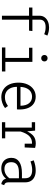

<svg xmlns="http://www.w3.org/2000/svg" viewBox="1130 -1936 816 3117"><g transform="rotate(90 1538.5 -377.0)"><path d="M557.4 -737.4 534.4 -685.6Q485.1 -709.2 419 -709.2Q360 -709.2 329.2 -685.4Q298.5 -661.5 298.5 -614.9V-494.4H483.6L476.9 -440H298.5V0H234.9V-440H101.5V-494.4H234.9V-610.8Q234.9 -657.9 260.3 -693.1Q285.6 -728.2 328.7 -746.7Q371.8 -765.1 423.1 -765.1Q461 -765.1 493.3 -758.2Q525.6 -751.3 557.4 -737.4Z M976.9 -690.3Q976.9 -667.2 962.3 -652.3Q947.7 -637.4 923.6 -637.4Q900.5 -637.4 886.2 -652.3Q871.8 -667.2 871.8 -690.3Q871.8 -711.8 886.4 -726.4Q901 -741 923.6 -741Q947.7 -741 962.3 -726.4Q976.9 -711.8 976.9 -690.3ZM754.9 -494.4H983.6V-55.4H1140V0H749.7V-55.4H920V-440H754.9Z M1389.2 -243.6Q1390.3 -178.5 1412.8 -134.6Q1435.4 -90.8 1472.6 -69.5Q1509.7 -48.2 1555.4 -48.2Q1596.4 -48.2 1629.5 -60Q1662.6 -71.8 1700.5 -97.9L1733.8 -50.3Q1696.9 -21.5 1650 -5.6Q1603.1 10.3 1557.9 10.3Q1484.6 10.3 1431 -24.4Q1377.4 -59 1349.2 -122.1Q1321 -185.1 1321 -268.7Q1321 -350.3 1349.5 -413.6Q1377.9 -476.9 1429.7 -512.6Q1481.5 -548.2 1548.2 -548.2Q1612.8 -548.2 1660 -516.7Q1707.2 -485.1 1732.1 -426.4Q1756.9 -367.7 1756.9 -287.7Q1756.9 -275.9 1755.4 -243.6ZM1390.3 -301H1696.4Q1694.4 -393.3 1654.9 -441Q1615.4 -488.7 1549.7 -488.7Q1505.1 -488.7 1470.5 -467.9Q1435.9 -447.2 1414.9 -405.1Q1393.8 -363.1 1390.3 -301Z M2380.5 -538.5 2373.3 -369.2H2311.8V-474.4L2312.8 -487.7Q2308.7 -488.2 2300 -488.2Q2234.4 -488.2 2189 -443.3Q2143.6 -398.5 2114.9 -303.6V-53.3H2225.6V0H1963.6V-53.3H2051.3V-484.6H1963.6V-538.5H2100L2111.8 -409.2Q2145.6 -479.5 2190.8 -514.4Q2235.9 -549.2 2307.7 -549.2Q2326.7 -549.2 2342.3 -546.7Q2357.9 -544.1 2380.5 -538.5Z M2939.5 -106.2Q2939.5 -74.4 2950.3 -58.7Q2961 -43.1 2985.6 -35.9L2968.2 10.8Q2935.4 5.6 2912.1 -13.1Q2888.7 -31.8 2879.5 -66.7Q2851.3 -29.2 2809 -9.5Q2766.7 10.3 2713.3 10.3Q2660.5 10.3 2621.8 -10Q2583.1 -30.3 2562.6 -67.7Q2542.1 -105.1 2542.1 -155.4Q2542.1 -237.4 2606.2 -281Q2670.3 -324.6 2791.8 -324.6H2873.3V-376.9Q2873.3 -437.4 2838.7 -464.1Q2804.1 -490.8 2738.5 -490.8Q2676.4 -490.8 2600.5 -463.6L2582.1 -515.9Q2628.7 -533.3 2668.7 -540.8Q2708.7 -548.2 2747.7 -548.2Q2809.7 -548.2 2852.8 -527.2Q2895.9 -506.2 2917.7 -468.2Q2939.5 -430.3 2939.5 -379ZM2873.3 -122.1V-275.9H2784.1Q2692.8 -275.9 2652.6 -244.1Q2612.3 -212.3 2612.3 -153.3Q2612.3 -96.9 2640.3 -68.7Q2668.2 -40.5 2725.6 -40.5Q2769.2 -40.5 2807.7 -62.1Q2846.2 -83.6 2873.3 -122.1Z"/></g></svg>

Font: Fira Code Fixed Light
Style: Regular
Weight: 300
Monospace: yes
Designer: Carrois Corporate, Edenspiekermann AG, Nikita Prokopov
Foundry: Carrois Corporate, Edenspiekermann AG, Nikita Prokopov
Version: Version 5.002